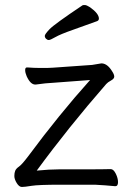

<svg xmlns="http://www.w3.org/2000/svg" viewBox="-20 -733 530 763"><path d="M291 -60Q403 -60 419 -61H420Q431 -61 440 -43Q449 -25 449 -9Q449 7 438 7Q397 3 357 1H222Q132 1 105 5.5Q78 10 67 10Q56 10 46.5 -5.5Q37 -21 37 -33.5Q37 -46 40.5 -54.5Q44 -63 55.5 -71Q67 -79 92 -112Q215 -278 338 -415L191 -404Q164 -403 122 -397H120Q101 -397 86 -430Q80 -444 80 -454.5Q80 -465 87 -465H89Q115 -463 136 -463H168Q180 -463 190 -464L346 -475L382 -481H386Q408 -479 426 -449Q434 -437 434 -428.5Q434 -420 421 -413Q408 -406 402 -399Q252 -227 126 -55Q176 -60 214 -60ZM366 -649Q317 -631 268.5 -614Q220 -597 200 -585.5Q180 -574 174 -574Q168 -574 163 -579Q158 -584 158 -590.5Q158 -597 177 -617Q196 -637 308 -712Q310 -713 317 -713Q324 -713 338 -704Q373 -679 373 -659Q373 -652 366 -649Z"/></svg>

Font: LXGW WenKai
Style: Regular
Weight: 400
Designer: LXGW / Fontworks Inc.
Foundry: LXGW / Fontworks Inc.
Version: Version 1.520; June 14, 2025